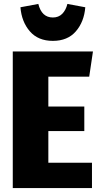

<svg xmlns="http://www.w3.org/2000/svg" viewBox="-20 -957 512 977"><path d="M453 -695 434 -567H226V-415H409V-290H226V-129H448V0H45V-695ZM84 -920 175 -937Q192 -868 249 -868Q278 -868 296.5 -886.5Q315 -905 323 -937L414 -920Q408 -846 366 -797.5Q324 -749 249 -749Q174 -749 132 -797.5Q90 -846 84 -920Z"/></svg>

Font: Fira Sans Condensed ExtraBold
Style: Regular
Weight: 800
Width: 3
Designer: Carrois Corporate & Edenspiekermann AG
Foundry: Carrois Corporate GbR & Edenspiekermann AG
Version: Version 4.203